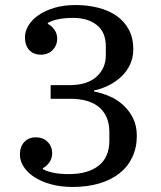

<svg xmlns="http://www.w3.org/2000/svg" viewBox="-20 -730 640 762"><path d="M269 12Q220 12 181 1Q142 -10 115 -28Q88 -46 73.5 -69Q59 -92 59 -116Q59 -148 76.5 -166.5Q94 -185 122 -185Q151 -185 169 -167Q187 -149 187 -121Q187 -101 175.5 -85Q164 -69 150 -63V-59Q165 -50 191.5 -44.5Q218 -39 253 -39Q329 -39 371.5 -72.5Q414 -106 414 -172V-206Q414 -269 374.5 -303.5Q335 -338 258 -338H181V-392H254Q326 -392 363 -425.5Q400 -459 400 -511V-546Q400 -602 364.5 -630.5Q329 -659 270 -659Q236 -659 210.5 -653.5Q185 -648 170 -639V-635Q184 -629 195.5 -613Q207 -597 207 -577Q207 -550 189 -531.5Q171 -513 142 -513Q113 -513 96 -531.5Q79 -550 79 -582Q79 -606 93 -629Q107 -652 133 -670Q159 -688 196 -699Q233 -710 280 -710Q329 -710 371 -699Q413 -688 443.5 -666.5Q474 -645 491.5 -612Q509 -579 509 -535Q509 -501 496 -473.5Q483 -446 461 -425.5Q439 -405 411 -391Q383 -377 353 -371V-367Q384 -361 414.5 -348Q445 -335 469 -313Q493 -291 508 -261Q523 -231 523 -191Q523 -144 505 -106Q487 -68 454 -42Q421 -16 374 -2Q327 12 269 12Z"/></svg>

Font: IBM Plex Serif Text
Style: Regular
Weight: 450
Designer: Mike Abbink, Paul van der Laan, Pieter van Rosmalen
Foundry: Bold Monday
Version: Version 3.001